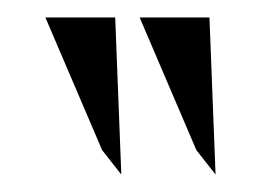

<svg xmlns="http://www.w3.org/2000/svg" viewBox="-20 -797 301 220"><path d="M32 -777 97 -625 119 -597 112 -777ZM140 -777 205 -625 227 -597 220 -777Z"/></svg>

Font: Charger Sport
Style: Lit
Weight: 300
Designer: Jasper
Foundry: Cannot Into Space Fonts
Version: Version 1.1